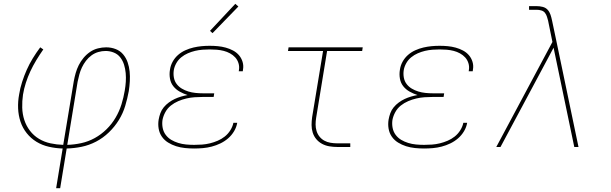

<svg xmlns="http://www.w3.org/2000/svg" viewBox="-20 -767 3190 1002"><path d="M273 215 307 8Q271 7 235.5 -1Q200 -9 170.5 -27Q141 -45 119.5 -72Q98 -99 87 -132Q76 -165 74.5 -201.5Q73 -238 80 -275Q85 -307 95.5 -339.5Q106 -372 119.5 -402.5Q133 -433 151 -462.5Q169 -492 190 -520L206 -509Q187 -482 169.5 -453Q152 -424 138.5 -395Q125 -366 115 -335Q105 -304 100 -273Q95 -239 96 -205Q97 -171 107 -140.5Q117 -110 136.5 -84.5Q156 -59 183.5 -42.5Q211 -26 243.5 -19Q276 -12 310 -11L365 -343Q369 -365 375 -386Q381 -407 391 -427Q401 -447 416 -465Q431 -483 450 -496Q469 -509 491 -514.5Q513 -520 534 -520Q560 -520 583.5 -511Q607 -502 622.5 -483.5Q638 -465 646 -442Q654 -419 656.5 -394Q659 -369 657.5 -343Q656 -317 652 -291Q645 -253 633.5 -214.5Q622 -176 600.5 -141Q579 -106 548.5 -76.5Q518 -47 481.5 -28Q445 -9 406 -1Q367 7 328 8L294 215ZM331 -11Q367 -12 404 -20Q441 -28 474.5 -46.5Q508 -65 536 -92.5Q564 -120 583.5 -153.5Q603 -187 614 -222.5Q625 -258 631 -294Q635 -317 636.5 -340Q638 -363 636 -385.5Q634 -408 627.5 -429Q621 -450 608 -467Q595 -484 574.5 -492.5Q554 -501 531 -501Q512 -501 493 -495.5Q474 -490 457.5 -478Q441 -466 428.5 -449.5Q416 -433 407.5 -415Q399 -397 394 -378Q389 -359 385 -340Z M993 8Q969 8 945 5.5Q921 3 899 -4Q877 -11 857.5 -23Q838 -35 825 -53.5Q812 -72 808 -95.5Q804 -119 808 -143Q811 -160 817 -176.5Q823 -193 834.5 -207Q846 -221 861 -232Q876 -243 892 -250.5Q908 -258 925 -263Q942 -268 959 -271Q937 -278 917.5 -289Q898 -300 884.5 -317Q871 -334 867 -357Q863 -380 867 -403Q870 -425 881 -445Q892 -465 909 -480Q926 -495 947 -504.5Q968 -514 989.5 -519Q1011 -524 1032 -526Q1053 -528 1074 -528Q1096 -528 1117 -526Q1138 -524 1158 -518.5Q1178 -513 1196 -503.5Q1214 -494 1227 -479Q1240 -464 1246 -444Q1252 -424 1248 -403Q1248 -401 1247.5 -399Q1247 -397 1247 -395H1226Q1226 -397 1226.5 -398.5Q1227 -400 1227 -402Q1230 -420 1224.5 -437.5Q1219 -455 1207.5 -467.5Q1196 -480 1180.5 -488.5Q1165 -497 1147.5 -501.5Q1130 -506 1111.5 -507.5Q1093 -509 1074 -509Q1056 -509 1036.5 -507.5Q1017 -506 998 -501.5Q979 -497 960.5 -489Q942 -481 926 -468Q910 -455 900 -437Q890 -419 887 -401Q884 -381 887.5 -362Q891 -343 902 -328.5Q913 -314 929 -304.5Q945 -295 963 -289.5Q981 -284 1000.5 -282Q1020 -280 1040 -280H1098L1095 -261H1037Q1016 -261 995 -259.5Q974 -258 952.5 -253Q931 -248 910 -239Q889 -230 871.5 -216Q854 -202 843 -182Q832 -162 828 -141Q825 -120 829 -99.5Q833 -79 845 -63Q857 -47 874 -37Q891 -27 910.5 -21Q930 -15 951 -13Q972 -11 993 -11Q1014 -11 1034.5 -12.5Q1055 -14 1075.5 -19Q1096 -24 1116 -32.5Q1136 -41 1153 -54.5Q1170 -68 1182 -87Q1194 -106 1198 -126H1218Q1214 -103 1201.5 -82Q1189 -61 1170.5 -45Q1152 -29 1130 -18.5Q1108 -8 1085 -2Q1062 4 1039 6Q1016 8 993 8ZM1089 -594 1076 -606 1208 -747 1224 -733Z M1739 0Q1719 0 1698.5 -3.5Q1678 -7 1660.5 -16.5Q1643 -26 1630.5 -41Q1618 -56 1612 -75Q1606 -94 1606 -114.5Q1606 -135 1609 -156L1666 -501H1483L1486 -520H1873L1870 -501H1687L1630 -153Q1627 -135 1627 -117.5Q1627 -100 1632 -83.5Q1637 -67 1647.5 -54Q1658 -41 1672.5 -33Q1687 -25 1704.5 -22Q1722 -19 1739 -19H1808V0Z M2193 8Q2169 8 2145 5.5Q2121 3 2099 -4Q2077 -11 2057.5 -23Q2038 -35 2025 -53.5Q2012 -72 2008 -95.5Q2004 -119 2008 -143Q2011 -160 2017 -176.5Q2023 -193 2034.5 -207Q2046 -221 2061 -232Q2076 -243 2092 -250.5Q2108 -258 2125 -263Q2142 -268 2159 -271Q2137 -278 2117.5 -289Q2098 -300 2084.5 -317Q2071 -334 2067 -357Q2063 -380 2067 -403Q2070 -425 2081 -445Q2092 -465 2109 -480Q2126 -495 2147 -504.5Q2168 -514 2189.5 -519Q2211 -524 2232 -526Q2253 -528 2274 -528Q2296 -528 2317 -526Q2338 -524 2358 -518.5Q2378 -513 2396 -503.5Q2414 -494 2427 -479Q2440 -464 2446 -444Q2452 -424 2448 -403Q2448 -401 2447.5 -399Q2447 -397 2447 -395H2426Q2426 -397 2426.5 -398.5Q2427 -400 2427 -402Q2430 -420 2424.5 -437.5Q2419 -455 2407.5 -467.5Q2396 -480 2380.5 -488.5Q2365 -497 2347.5 -501.5Q2330 -506 2311.5 -507.5Q2293 -509 2274 -509Q2256 -509 2236.5 -507.5Q2217 -506 2198 -501.5Q2179 -497 2160.5 -489Q2142 -481 2126 -468Q2110 -455 2100 -437Q2090 -419 2087 -401Q2084 -381 2087.5 -362Q2091 -343 2102 -328.5Q2113 -314 2129 -304.5Q2145 -295 2163 -289.5Q2181 -284 2200.5 -282Q2220 -280 2240 -280H2298L2295 -261H2237Q2216 -261 2195 -259.5Q2174 -258 2152.5 -253Q2131 -248 2110 -239Q2089 -230 2071.5 -216Q2054 -202 2043 -182Q2032 -162 2028 -141Q2025 -120 2029 -99.5Q2033 -79 2045 -63Q2057 -47 2074 -37Q2091 -27 2110.5 -21Q2130 -15 2151 -13Q2172 -11 2193 -11Q2214 -11 2234.5 -12.5Q2255 -14 2275.5 -19Q2296 -24 2316 -32.5Q2336 -41 2353 -54.5Q2370 -68 2382 -87Q2394 -106 2398 -126H2418Q2414 -103 2401.5 -82Q2389 -61 2370.5 -45Q2352 -29 2330 -18.5Q2308 -8 2285 -2Q2262 4 2239 6Q2216 8 2193 8Z M2570 0 2863 -548 2841 -656V-657Q2838 -668 2834.5 -679.5Q2831 -691 2824 -700Q2817 -709 2805 -712.5Q2793 -716 2781 -716H2741V-735H2781Q2797 -735 2812.5 -731Q2828 -727 2838 -716Q2848 -705 2853 -690Q2858 -675 2861 -660Q2861 -660 2861 -660Q2861 -660 2861 -660L2880 -570L2999 0H2977L2869 -518L2759 -312L2592 0Z"/></svg>

Font: Iosevka Etoile Thin Oblique
Style: Regular
Weight: 100
Italic angle: -9°
Designer: Belleve Invis
Foundry: Belleve Invis
Version: Version 15.5.2; ttfautohint (v1.8.4)